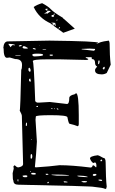

<svg xmlns="http://www.w3.org/2000/svg" viewBox="-20 -1197 733 1222"><path d="M294.9 -938.5Q604.5 -934.6 604.5 -924.8Q604.5 -920.9 595.7 -919.9V-917H597.7Q612.3 -930.7 666 -937.5L672.9 -938.5Q677.7 -928.7 677.7 -919.9Q677.7 -844.7 684.6 -785.2L659.2 -732.4Q643.6 -723.6 627.9 -723.6Q585 -723.6 585 -749V-752.9Q585.9 -759.8 598.6 -773.4Q585 -779.3 585 -796.9Q585 -821.3 564.5 -821.3Q564.5 -833 561.5 -833H525.4V-831.1Q525.4 -828.1 541 -822.3V-817.4L530.3 -815.4L363.3 -819.3H277.3Q188.5 -819.3 188.5 -807.6Q195.3 -807.6 204.1 -552.7Q211.9 -543.9 219.7 -543.9H229.5L296.9 -547.9L406.2 -535.2Q420.9 -535.2 420.9 -573.2Q420.9 -589.8 454.1 -596.7L463.9 -603.5Q481.4 -603.5 481.4 -463.9V-409.2Q481.4 -395.5 474.6 -393.6Q454.1 -402.3 422.9 -409.2Q417 -409.2 409.2 -450.2Q409.2 -463.9 303.7 -463.9Q208 -463.9 208 -455.1L206.1 -434.6L214.8 -295.9Q210.9 -218.8 202.1 -133.8L208 -131.8Q299.8 -137.7 358.4 -145.5H361.3Q436.5 -145.5 554.7 -130.9H557.6Q566.4 -130.9 570.3 -144.5H577.1L590.8 -131.8H591.8L593.8 -138.7Q593.8 -163.1 584 -163.1L573.2 -159.2Q558.6 -169.9 552.7 -188.5Q552.7 -203.1 602.5 -209Q607.4 -209 636.7 -192.4Q652.3 -192.4 652.3 -165Q653.3 -62.5 659.2 -8.8L655.3 4.9H648.4Q636.7 -2 577.1 -7.8Q577.1 -11.7 96.7 -21.5Q65.4 -21.5 65.4 -46.9Q60.5 -50.8 60.5 -94.7L67.4 -124L65.4 -137.7L71.3 -144.5H74.2Q86.9 -131.8 94.7 -131.8H98.6Q127 -137.7 127 -152.3L119.1 -459Q119.1 -468.8 105.5 -493.2Q109.4 -493.2 115.2 -752.9Q120.1 -760.7 120.1 -780.3V-785.2Q120.1 -821.3 76.2 -821.3L42 -831.1L24.4 -829.1Q2.9 -829.1 2.9 -889.6L1 -890.6Q3.9 -933.6 30.3 -933.6H31.2ZM33.2 -918V-917L46.9 -896.5Q56.6 -910.2 62.5 -910.2L72.3 -908.2L76.2 -911.1Q61.5 -918 38.1 -918ZM99.6 -904.3Q99.6 -901.4 105.5 -901.4L117.2 -904.3V-910.2H110.4Q99.6 -908.2 99.6 -904.3ZM228.5 -908.2V-906.2H231.4V-908.2ZM124 -897.5V-894.5Q126 -887.7 139.6 -887.7H156.2V-892.6Q138.7 -903.3 130.9 -903.3H128.9ZM188.5 -890.6V-889.6Q191.4 -882.8 201.2 -882.8H208V-883.8Q205.1 -890.6 195.3 -890.6ZM500 -885.7V-882.8L577.1 -874Q584 -877 585 -880.9V-885.7L549.8 -887.7ZM250 -883.8Q250 -878.9 274.4 -878.9Q274.4 -883.8 250 -883.8ZM185.5 -848.6V-846.7Q189.5 -837.9 199.2 -837.9H201.2Q253.9 -839.8 253.9 -846.7V-848.6Q253.9 -855.5 219.7 -855.5H215.8Q185.5 -855.5 185.5 -848.6ZM294.9 -846.7Q296.9 -841.8 304.7 -841.8H306.6Q315.4 -841.8 317.4 -846.7L313.5 -849.6H297.9ZM78.1 -844.7V-841.8H110.4V-844.7ZM604.5 -793.9V-792L607.4 -788.1Q611.3 -788.1 614.3 -803.7L612.3 -812.5H609.4Q604.5 -812.5 604.5 -793.9ZM632.8 -760.7 634.8 -759.8 638.7 -755.9V-753.9Q646.5 -753.9 646.5 -769.5V-771.5H641.6Q635.7 -767.6 632.8 -760.7ZM165 -766.6 161.1 -760.7V-749Q165 -740.2 171.9 -740.2L174.8 -746.1V-747.1Q174.8 -762.7 165 -766.6ZM165 -692.4V-682.6L169.9 -677.7H173.8L176.8 -680.7L171.9 -698.2ZM210.9 -518.6V-516.6H221.7V-520.5L217.8 -523.4H215.8ZM306.6 -509.8V-506.8L310.5 -502.9H313.5V-506.8L310.5 -509.8ZM324.2 -506.8V-502.9H329.1V-506.8ZM340.8 -506.8V-504.9L345.7 -500H351.6V-502.9L347.7 -506.8ZM146.5 -416 144.5 -407.2V-395.5H147.5L151.4 -398.4V-416ZM178.7 -311.5V-306.6H181.6V-311.5ZM176.8 -215.8 174.8 -207V-190.4L176.8 -188.5V-186.5Q185.5 -186.5 185.5 -202.1Q185.5 -214.8 180.7 -215.8ZM619.1 -172.9 623 -169.9Q629.9 -171.9 629.9 -174.8V-178.7L626 -181.6Q619.1 -179.7 619.1 -172.9ZM171.9 -108.4V-104.5H176.8V-108.4ZM178.7 -92.8V-90.8Q179.7 -85.9 192.4 -85.9H199.2L208 -87.9V-90.8Q206.1 -96.7 197.3 -96.7H181.6ZM270.5 -90.8V-87.9L274.4 -84H279.3L288.1 -85.9V-87.9L284.2 -90.8ZM570.3 -84V-83Q571.3 -77.1 580.1 -77.1Q593.8 -80.1 593.8 -84V-85.9L590.8 -89.8H575.2ZM308.6 -85.9V-83L340.8 -79.1H419.9Q419.9 -85 340.8 -85.9ZM124 -79.1V-76.2Q127 -69.3 135.7 -69.3H149.4L154.3 -74.2V-76.2Q153.3 -81.1 144.5 -81.1H140.6ZM472.7 -79.1V-77.1Q472.7 -71.3 537.1 -69.3V-72.3Q514.6 -79.1 486.3 -79.1ZM91.8 -55.7V-44.9L94.7 -42L96.7 -43V-55.7ZM607.4 -53.7V-48.8L623 -44.9H626L629.9 -48.8V-51.8L621.1 -53.7ZM498 -40 511.7 -36.1H523.4Q532.2 -36.1 534.2 -42V-43H532.2L516.6 -44.9Q498 -43.9 498 -40ZM385.7 -43V-40L388.7 -36.1H409.2V-40L393.6 -43ZM281.2 -35.2V-31.2H288.1L291 -35.2V-36.1L288.1 -40H286.1ZM306.6 -1052.7V-1051.8Q312.5 -1049.8 324.2 -1041Q320.3 -1042 313.5 -1043.9L318.4 -1035.2L303.7 -1045.9L302.7 -1047.9Q227.5 -1081.1 194.3 -1152.3Q214.8 -1167 248 -1176.8Q286.1 -1157.2 304.2 -1137.7Q322.3 -1118.2 375 -1086.9Q378.9 -1086.9 383.8 -1076.2Q383.8 -1078.1 382.8 -1080.1L456.1 -1014.6L382.8 -988.3L367.2 -1000L319.3 -1034.2L334 -1048.8L333 -1050.8L319.3 -1052.7ZM282.2 -1124 259.8 -1109.4Q279.3 -1114.3 280.3 -1109.4Q288.1 -1116.2 300.8 -1123L301.8 -1124V-1126L296.9 -1127.9L282.2 -1128.9L275.4 -1129.9V-1130.9L284.2 -1138.7L283.2 -1141.6H280.3Q256.8 -1142.6 282.2 -1124ZM308.6 -1091.8 309.6 -1090.8 312.5 -1089.8Q327.1 -1088.9 324.2 -1098.6L318.4 -1101.6H313.5Q305.7 -1100.6 308.6 -1091.8ZM327.1 -1041 328.1 -1036.1 333 -1033.2 336.9 -1037.1 335.9 -1039.1 330.1 -1043.9ZM356.4 -1024.4 352.5 -1014.6H355.5L362.3 -1021.5L360.4 -1024.4ZM320.3 -1106.4 321.3 -1103.5 326.2 -1102.5Q328.1 -1103.5 328.1 -1109.4L324.2 -1110.4ZM338.9 -1069.3V-1066.4H342.8L345.7 -1068.4V-1072.3H341.8Z"/></svg>

Font: Love Ya Like A Sister
Style: Regular
Weight: 400
Designer: Kimberly Geswein
Foundry: Kimberly Geswein
Version: Version 1.002 2007